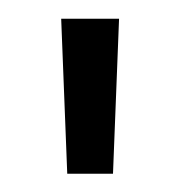

<svg xmlns="http://www.w3.org/2000/svg" viewBox="-20 -558 196 209"><path d="M53.2 -368.9 46.6 -537.6H109.6L103 -368.9Z"/></svg>

Font: Parastoo
Style: Regular
Weight: 400
Foundry: Saber Rastikerdar (saber.rastikerdar@gmail.com)
Version: Version 3.000